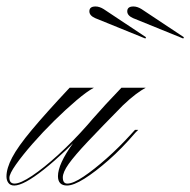

<svg xmlns="http://www.w3.org/2000/svg" viewBox="-99 -564 588 593"><path d="M116 -293H191Q170 -282 137 -254Q104 -226 68.5 -191Q33 -156 1.5 -120Q-30 -84 -50 -55.5Q-70 -27 -70 -15Q-70 3 -54 3Q-36 3 0 -21Q36 -45 81.5 -86.5Q127 -128 172 -179H183Q99 -90 36.5 -40.5Q-26 9 -55 9Q-67 9 -73 1Q-79 -7 -79 -19Q-79 -44 -61.5 -77.5Q-44 -111 -1 -162.5Q42 -214 116 -293ZM108 9Q80 9 80 -20Q80 -57 126.5 -121.5Q173 -186 276 -293H351Q338 -286 320.5 -273Q303 -260 280 -238Q213 -170 172 -126.5Q131 -83 113 -57.5Q95 -32 95 -16Q95 3 109 3Q127 3 159 -18.5Q191 -40 230 -74.5Q269 -109 307 -151L318 -163H328L319 -154Q278 -106 236.5 -69.5Q195 -33 161.5 -12Q128 9 108 9ZM467 -445 312 -508Q294 -516 294 -529Q294 -544 313 -544Q325 -544 338 -536L469 -449ZM350 -445 195 -508Q177 -516 177 -529Q177 -544 196 -544Q208 -544 221 -536L352 -449Z"/></svg>

Font: Ballet 24pt
Style: Regular
Weight: 400
Designer: Maximiliano R. Sproviero
Foundry: Omnibus-Type
Version: Version 1.100